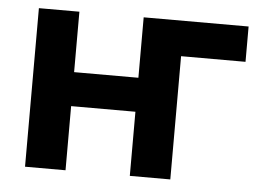

<svg xmlns="http://www.w3.org/2000/svg" viewBox="-43 -578 856 632"><g transform="rotate(5 385.0 -262.0)"><path d="M753.9 -523.9V-407.2H541V0H407.2V-211.9H194.8V0H61V-523.9H194.8V-324.2H407.2V-523.9Z"/></g></svg>

Font: Rawline
Style: Bold
Weight: 700
Designer: Matt McInerney, Pablo Impallari, Rodrigo Fuenzalida
Foundry: Matt McInerney, Pablo Impallari, Rodrigo Fuenzalida
Version: Version 4.020;PS 004.020;hotconv 1.0.88;makeotf.lib2.5.64775